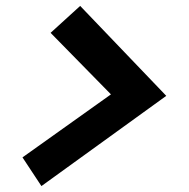

<svg xmlns="http://www.w3.org/2000/svg" viewBox="-20 -672 640 649"><path d="M251 -652 542 -348 120 -43 56 -140 355 -353 151 -561Z"/></svg>

Font: Red Hat Text
Style: Bold Italic
Weight: 700
Italic angle: -12°
Designer: Pentagram, MCKL
Foundry: Pentagram, MCKL
Version: Version 1.023; ttfautohint (v1.8.3)